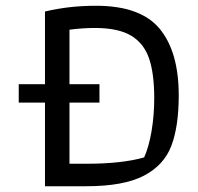

<svg xmlns="http://www.w3.org/2000/svg" viewBox="-20 -646 686 666"><path d="M136 -290H45V-354H136V-606Q218 -626 313 -626Q468 -626 534 -546Q600 -466 600 -315Q600 -208 574.5 -140.5Q549 -73 479 -36.5Q409 0 279 0H136ZM280 -78Q403 -78 480 -100Q496 -135 505.5 -190Q515 -245 515 -306Q515 -391 497 -443.5Q479 -496 434.5 -522.5Q390 -549 309 -549Q267 -549 221 -543V-354H325V-290H221V-78Z"/></svg>

Font: Athiti Medium
Style: Regular
Weight: 500
Designer: CadsonDemak Team
Foundry: CadsonDemak
Version: Version 1.033